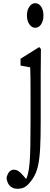

<svg xmlns="http://www.w3.org/2000/svg" viewBox="-20 -880 312 1200"><path d="M89.8 299.8Q66.4 299.8 51 289.1Q35.6 278.3 28.6 262Q21.5 245.6 21 231Q26.9 206.1 38.3 193.4Q49.8 180.7 66.9 180.7Q82 180.7 95.9 189.9Q109.9 199.2 125 217.3L159.2 258.3V264.2H129.4V253.4Q138.7 247.6 144.3 236.8Q149.9 226.1 154.8 205.1Q161.6 180.2 165 137.7Q168.5 95.2 169.7 31.2Q170.9 -32.7 170.9 -122.6V-308.1Q170.9 -357.4 170.4 -390.4Q169.9 -423.3 168.9 -459L108.4 -470.2V-512.7L225.1 -585.9L235.8 -573.2L234.4 -410.2V-120.1Q234.4 -22.5 231 44.7Q227.5 111.8 217.5 156.7Q207.5 201.7 186 234.4Q166 265.1 145 282.5Q124 299.8 89.8 299.8ZM200.2 -706.5Q178.7 -706.5 163.6 -728.3Q148.4 -750 148.4 -783.2Q148.4 -816.4 163.3 -838.1Q178.2 -859.9 200.2 -859.9Q222.7 -859.9 237.1 -838.6Q251.5 -817.4 251.5 -783.2Q251.5 -750 237.1 -728.3Q222.7 -706.5 200.2 -706.5Z"/></svg>

Font: Scarab Serif
Style: Regular
Weight: 400
Designer: John Roberts
Foundry: Scarab
Version: 1.0